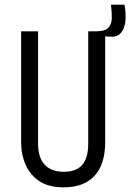

<svg xmlns="http://www.w3.org/2000/svg" viewBox="-20 -795 561 827"><path d="M254 12Q190 12 150 -14.5Q110 -41 90.5 -85Q71 -129 71 -183V-660H144V-177Q144 -116 172.5 -85.5Q201 -55 255 -55Q308 -55 334 -84.5Q360 -114 360 -177V-660H433V-183Q433 -87 387 -37.5Q341 12 254 12ZM456 -637 390 -641 392 -660Q432 -660 446.5 -675.5Q461 -691 461.5 -717Q462 -743 458 -775H516Q528 -709 512 -671.5Q496 -634 456 -637Z"/></svg>

Font: Bricolage Grotesque 12pt Condensed Light
Style: Regular
Weight: 300
Width: 3
Designer: Mathieu Triay
Foundry: Atelier Triay
Version: Version 1.001; ttfautohint (v1.8.4.7-5d5b);gftools[0.9.33.de